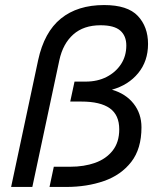

<svg xmlns="http://www.w3.org/2000/svg" viewBox="-20 -740 629 760"><path d="M24 0 131 -502Q155 -613 221 -666.5Q287 -720 392 -720Q485 -720 525.5 -677Q566 -634 566 -566Q566 -498 527 -450.5Q488 -403 423 -385Q478 -369 509 -329.5Q540 -290 540 -236Q540 -151 499.5 -99Q459 -47 391.5 -23.5Q324 0 242 0H176L193 -80H258Q313 -80 356.5 -95.5Q400 -111 426 -144Q452 -177 452 -228Q452 -285 414.5 -311.5Q377 -338 302 -338H258L275 -417H319Q366 -417 402 -435.5Q438 -454 459 -486Q480 -518 480 -560Q480 -598 456 -619Q432 -640 378 -640Q311 -640 270 -603.5Q229 -567 215 -502L108 0Z"/></svg>

Font: Geist Regular
Style: Italic
Weight: 400
Italic angle: -12°
Designer: Basement.studio, Andrés Briganti, Mateo Zaragoza
Foundry: Basement.studio, Vercel, Andrés Briganti, Guido Ferreyra, Mateo Zaragoza
Version: Version 1.500; ttfautohint (v1.8.4.7-5d5b)